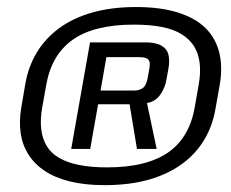

<svg xmlns="http://www.w3.org/2000/svg" viewBox="-20 -757 657 546"><path d="M277.5 -230.5Q348 -230.5 402.8 -246Q457.5 -261.5 497.2 -290.5Q537 -319.5 561 -359.8Q585 -400 593 -449L605 -516.5Q613.5 -567 603.5 -607.5Q593.5 -648 564.8 -676.8Q536 -705.5 486.5 -721.2Q437 -737 366.5 -737Q297.5 -737 242.8 -721.5Q188 -706 148.2 -676.8Q108.5 -647.5 84.5 -607.5Q60.5 -567.5 52 -518.5L40.5 -451Q34 -412.5 38.8 -378.8Q43.5 -345 60.8 -317.8Q78 -290.5 107.2 -271Q136.5 -251.5 179 -241Q221.5 -230.5 277.5 -230.5ZM284.5 -281Q239 -281 205.2 -287.8Q171.5 -294.5 148.5 -307.8Q125.5 -321 113 -341.5Q100.5 -362 97.2 -389.5Q94 -417 100 -451.5L111 -513Q118.5 -557 137.2 -589.5Q156 -622 186.5 -643.8Q217 -665.5 260.5 -676.2Q304 -687 360.5 -687Q407 -687 440.8 -680.2Q474.5 -673.5 497.2 -659.2Q520 -645 532.5 -624.2Q545 -603.5 548 -575.8Q551 -548 544.5 -513L534 -453.5Q527 -411 508.2 -378.2Q489.5 -345.5 459.2 -324.2Q429 -303 385.5 -292Q342 -281 284.5 -281ZM182.5 -333.5H236.5L259 -460.5H348.5L369.5 -333.5H425.5L398 -464Q422 -468 436 -488Q450 -508 453.5 -532L459 -562Q463 -585 459 -601.5Q455 -618 439 -627.2Q423 -636.5 393.5 -636.5H236ZM266 -499.5 282.5 -594.5H374.5Q391 -594.5 398 -590.5Q405 -586.5 405.8 -578.2Q406.5 -570 404 -557.5L401 -540.5Q397 -515 386.8 -507.2Q376.5 -499.5 361 -499.5Z"/></svg>

Font: Anybody SemiExpanded
Style: Italic
Weight: 400
Width: 6
Italic angle: -10°
Version: Version 1.113;gftools[0.9.25]